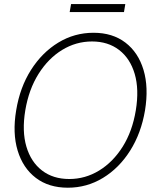

<svg xmlns="http://www.w3.org/2000/svg" viewBox="-20 -896 746 927"><path d="M307.6 10.3Q215.3 10.3 153.1 -37.1Q90.8 -84.5 65.2 -168.9Q39.6 -253.4 58.1 -363.3Q76.2 -474.1 129.6 -558.3Q183.1 -642.6 261.2 -690.2Q339.4 -737.8 431.6 -737.8Q523.4 -737.8 585.4 -690.4Q647.5 -643.1 672.9 -558.6Q698.2 -474.1 680.2 -363.3Q661.6 -252.9 608.4 -168.7Q555.2 -84.5 477.3 -37.1Q399.4 10.3 307.6 10.3ZM314.5 -31.7Q391.6 -31.7 458.5 -72.5Q525.4 -113.3 572.3 -187.7Q619.1 -262.2 635.7 -363.3Q652.3 -464.4 630.4 -539.1Q608.4 -613.8 554.9 -654.8Q501.5 -695.8 424.3 -695.8Q347.2 -695.8 280.3 -655Q213.4 -614.3 166.3 -539.6Q119.1 -464.8 102.1 -363.3Q85.4 -262.7 107.4 -188.2Q129.4 -113.8 182.9 -72.8Q236.3 -31.7 314.5 -31.7ZM585 -876.5 578.6 -837.9H316.4L323.2 -876.5Z"/></svg>

Font: Inter Display Extra Light
Style: Italic
Weight: 200
Italic angle: -9.39999°
Designer: Rasmus Andersson
Foundry: rsms
Version: Version 4.000;git-4fc901f